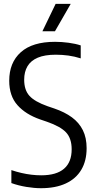

<svg xmlns="http://www.w3.org/2000/svg" viewBox="-20 -966 497 995"><path d="M192.6 9.3Q157.6 9.3 116.7 2.6Q75.7 -4.1 38.9 -17.3V-84.5Q65.3 -75.6 91.4 -69.6Q117.4 -63.6 143 -60.6Q168.6 -57.5 193.5 -57.5Q272.3 -57.5 311.8 -91.6Q351.4 -125.7 351.4 -192.2Q351.4 -248.7 322.4 -279.8Q293.3 -310.8 223.2 -335.1L188.4 -347Q112.9 -373.2 70.4 -421.1Q27.8 -469 27.8 -547.6Q27.8 -641.8 88 -695.5Q148.1 -749.3 265.2 -749.3Q299.4 -749.3 335.3 -744.5Q371.2 -739.7 398.3 -730.7V-663.5Q366.8 -673.6 334.4 -678.1Q302.1 -682.5 269.2 -682.5Q212.1 -682.5 175.9 -667.2Q139.8 -651.9 122.5 -622.8Q105.3 -593.7 105.3 -553Q105.3 -499.2 132.8 -469.1Q160.2 -439 226.7 -415.5L261.5 -403.7Q315.3 -385.3 352.6 -358Q389.9 -330.6 409.4 -291.3Q428.9 -252.1 428.9 -198.3Q428.9 -132.5 401.2 -86Q373.6 -39.6 320.8 -15.2Q268 9.3 192.6 9.3ZM199.8 -804.1 268.2 -945.8H346.4L264.9 -804.1Z"/></svg>

Font: Encode Sans Condensed Thin
Style: Regular
Weight: 100
Width: 3
Designer: Multiple Designers
Foundry: Impallari Type
Version: Version 3.002